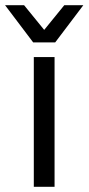

<svg xmlns="http://www.w3.org/2000/svg" viewBox="-62 -720 342 740"><path d="M68.3 0V-500H148.3V0ZM69.2 -556.7 185.8 -700H259.2L150.8 -556.7ZM147.5 -556.7H65.8L-42.5 -700H30.8Z"/></svg>

Font: Epunda Slab Light
Style: Regular
Weight: 300
Designer: Simon Atzbach
Foundry: typofactur
Version: Version 1.102